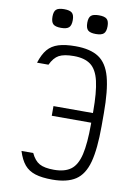

<svg xmlns="http://www.w3.org/2000/svg" viewBox="-109 -1092 818 1174"><g transform="rotate(10 300.0 -505.5)"><path d="M300 14Q236 14 194.5 1Q153 -12 127.5 -42Q102 -72 85 -126H158Q179 -81 210 -64Q241 -47 300 -47Q367 -47 405 -75.5Q443 -104 459 -172.5Q475 -241 475 -360V-440Q475 -559 459 -627.5Q443 -696 405 -724.5Q367 -753 300 -753Q239 -753 208 -736Q177 -719 156 -674H85Q102 -728 127.5 -758Q153 -788 194.5 -801Q236 -814 300 -814Q392 -814 444.5 -779.5Q497 -745 519 -663.5Q541 -582 541 -440V-360Q541 -218 519 -136.5Q497 -55 444.5 -20.5Q392 14 300 14ZM230 -370V-430H516V-370ZM408 -909Q373 -909 359 -922Q345 -935 345 -968Q345 -1000 359 -1012.5Q373 -1025 408 -1025Q443 -1025 457 -1012.5Q471 -1000 471 -968Q471 -935 457 -922Q443 -909 408 -909ZM192 -909Q157 -909 143 -922Q129 -935 129 -968Q129 -1000 143 -1012.5Q157 -1025 192 -1025Q227 -1025 241 -1012.5Q255 -1000 255 -968Q255 -935 241 -922Q227 -909 192 -909Z"/></g></svg>

Font: Victor Mono Light
Style: Regular
Weight: 300
Monospace: yes
Designer: Rune Bjørnerås
Version: Version 1.561;gftools[0.9.30]